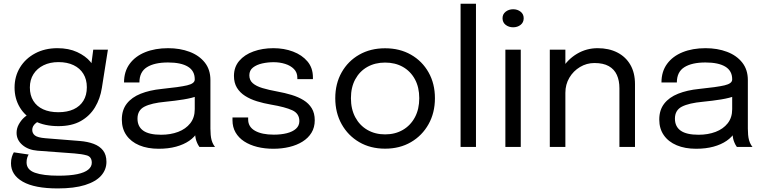

<svg xmlns="http://www.w3.org/2000/svg" viewBox="-20 -802 4166 1048"><path d="M415.5 -32.5Q458.5 -29 491.2 -16.8Q524 -4.5 542.5 19.2Q561 43 561 81.5Q561 124 532 156.8Q503 189.5 444 208Q385 226.5 295.5 226.5Q169 226.5 104.5 189.8Q40 153 40 89.5Q40 69.5 44.8 54.2Q49.5 39 55.5 29.5L136.5 41.5Q132.5 47 128.8 58.2Q125 69.5 125 84.5Q125 124.5 170.5 140.8Q216 157 299.5 157Q362 157 402 148.5Q442 140 461.5 124Q481 108 481 86.5Q481 54 453.8 46.2Q426.5 38.5 386.5 35.5L184.5 20.5Q134 16.5 102.2 -10.8Q70.5 -38 70.5 -77Q70.5 -101 82.2 -122.5Q94 -144 109.8 -158.8Q125.5 -173.5 138 -176.5L205 -146Q192.5 -144 174.2 -128.8Q156 -113.5 156 -93Q156 -74.5 170.5 -62.8Q185 -51 228 -47.5ZM489 -531H569L536 -322Q527 -263.5 498.5 -216.2Q470 -169 420.8 -141.2Q371.5 -113.5 299 -113.5Q223.5 -113.5 170 -141Q116.5 -168.5 88 -216.2Q59.5 -264 59.5 -324Q59.5 -385 89.2 -433.8Q119 -482.5 172 -510.8Q225 -539 293.5 -539Q355 -539 401 -517.8Q447 -496.5 473.8 -464.5Q500.5 -432.5 503.5 -400L471.5 -398ZM298.5 -189.5Q347 -189.5 381.8 -205.5Q416.5 -221.5 435.2 -252Q454 -282.5 454 -326Q454 -368 435.2 -398.8Q416.5 -429.5 381.8 -446.2Q347 -463 299 -463Q253 -463 217.8 -445.8Q182.5 -428.5 162.8 -397.5Q143 -366.5 143 -324.5Q143 -282 161.8 -251.8Q180.5 -221.5 215.2 -205.5Q250 -189.5 298.5 -189.5Z M846 10Q785.5 10 740.2 -9Q695 -28 670 -63.8Q645 -99.5 645 -149.5Q645 -201.5 672 -236.2Q699 -271 748 -290.5Q797 -310 862 -316.5Q960 -326.5 1001.5 -336.2Q1043 -346 1043 -368Q1043 -368.5 1043 -368.8Q1043 -369 1043 -369.5Q1043 -415.5 1005.5 -438.2Q968 -461 897 -461Q823 -461 782 -435.2Q741 -409.5 741 -352H657Q657 -411.5 687.5 -453.2Q718 -495 772.2 -517Q826.5 -539 897.5 -539Q962.5 -539 1014.8 -519.2Q1067 -499.5 1097.8 -460.8Q1128.5 -422 1128.5 -365Q1128.5 -354.5 1128.5 -344.2Q1128.5 -334 1128.5 -323.5V-100Q1128.5 -82.5 1130 -66Q1131.5 -49.5 1135 -37Q1139.5 -22 1145 -12.8Q1150.5 -3.5 1154 0H1068.5Q1066 -2.5 1061 -11.8Q1056 -21 1051.5 -33.5Q1048 -43.5 1046 -58.8Q1044 -74 1044 -90.5L1058 -81Q1042.5 -54 1012.8 -33.5Q983 -13 941 -1.5Q899 10 846 10ZM859.5 -66.5Q911 -66.5 952.5 -82.2Q994 -98 1018.5 -129Q1043 -160 1043 -206V-311.5L1062 -279.5Q1030 -267 982.2 -259.2Q934.5 -251.5 882.5 -246.5Q807 -239.5 768.8 -220Q730.5 -200.5 730.5 -154.5Q730.5 -111 762 -88.8Q793.5 -66.5 859.5 -66.5Z M1472.5 10Q1424.5 10 1383.8 -0.2Q1343 -10.5 1312.8 -30.2Q1282.5 -50 1265.8 -79Q1249 -108 1249 -145.5Q1249 -149.5 1249 -153.8Q1249 -158 1249 -161H1334.5Q1334.5 -158 1334.5 -156Q1334.5 -154 1334.5 -150Q1334.5 -109.5 1372 -88.2Q1409.5 -67 1474.5 -67Q1514.5 -67 1546 -75Q1577.5 -83 1595.8 -99.5Q1614 -116 1614 -141Q1614 -182.5 1575.2 -200.2Q1536.5 -218 1459.5 -231Q1419 -238 1382.5 -249.2Q1346 -260.5 1317.8 -278.5Q1289.5 -296.5 1273.2 -323.2Q1257 -350 1257 -387.5Q1257 -436 1285.8 -469.8Q1314.5 -503.5 1363.5 -521.2Q1412.5 -539 1472.5 -539Q1530.5 -539 1579.5 -520.5Q1628.5 -502 1658.2 -466.8Q1688 -431.5 1688 -380Q1688 -378 1688 -375.2Q1688 -372.5 1688 -370H1603Q1603 -372.5 1603 -374Q1603 -375.5 1603 -377.5Q1603 -406.5 1584.5 -425.2Q1566 -444 1536.5 -453.2Q1507 -462.5 1473.5 -462.5Q1442 -462.5 1411.5 -455.8Q1381 -449 1361 -433.5Q1341 -418 1341 -391Q1341 -364 1359.8 -347.8Q1378.5 -331.5 1412.8 -321.2Q1447 -311 1493.5 -302.5Q1535 -295 1572 -283.8Q1609 -272.5 1637.2 -255Q1665.5 -237.5 1681.8 -210.8Q1698 -184 1698 -145.5Q1698 -106.5 1680.2 -77.5Q1662.5 -48.5 1631.2 -29Q1600 -9.5 1559.2 0.2Q1518.5 10 1472.5 10Z M2082 9.5Q2002 9.5 1940.8 -26.2Q1879.5 -62 1844.8 -124.2Q1810 -186.5 1810 -266Q1810 -345.5 1844.8 -407Q1879.5 -468.5 1940.8 -503.5Q2002 -538.5 2082 -538.5Q2162 -538.5 2223.2 -503.5Q2284.5 -468.5 2319.2 -407Q2354 -345.5 2354 -266Q2354 -186.5 2319.2 -124.2Q2284.5 -62 2223.2 -26.2Q2162 9.5 2082 9.5ZM2082 -68.5Q2137 -68.5 2179 -93Q2221 -117.5 2244.8 -162Q2268.5 -206.5 2268.5 -266Q2268.5 -325.5 2244.8 -369.2Q2221 -413 2179 -436.8Q2137 -460.5 2082 -460.5Q2027.5 -460.5 1985.2 -436.8Q1943 -413 1919.2 -369.2Q1895.5 -325.5 1895.5 -266Q1895.5 -206.5 1919.2 -162Q1943 -117.5 1985.2 -93Q2027.5 -68.5 2082 -68.5Z M2578 -781.5V0H2494V-781.5Z M2738.5 0V-531H2822.5V0ZM2781 -653Q2757.5 -653 2740.2 -666.2Q2723 -679.5 2723 -702.5Q2723 -725 2740.2 -738.2Q2757.5 -751.5 2781 -751.5Q2804.5 -751.5 2821.5 -738.2Q2838.5 -725 2838.5 -702.5Q2838.5 -679.5 2821.5 -666.2Q2804.5 -653 2781 -653Z M3361 0V-254.5Q3361 -277.5 3361 -292.2Q3361 -307 3361 -320.5Q3361 -362 3347 -393Q3333 -424 3303 -441Q3273 -458 3224.5 -458Q3182 -458 3145.8 -436.2Q3109.5 -414.5 3087.8 -377.8Q3066 -341 3066 -295.5L3017.5 -314Q3017.5 -376.5 3048.2 -427.5Q3079 -478.5 3130.2 -508.8Q3181.5 -539 3242 -539Q3303.5 -539 3349.5 -515.5Q3395.5 -492 3420.8 -448.2Q3446 -404.5 3446 -343Q3446 -321 3446 -295Q3446 -269 3446 -246.5V0ZM2981 0V-531H3066V0Z M3779.5 10Q3719 10 3673.8 -9Q3628.5 -28 3603.5 -63.8Q3578.5 -99.5 3578.5 -149.5Q3578.5 -201.5 3605.5 -236.2Q3632.5 -271 3681.5 -290.5Q3730.5 -310 3795.5 -316.5Q3893.5 -326.5 3935 -336.2Q3976.5 -346 3976.5 -368Q3976.5 -368.5 3976.5 -368.8Q3976.5 -369 3976.5 -369.5Q3976.5 -415.5 3939 -438.2Q3901.5 -461 3830.5 -461Q3756.5 -461 3715.5 -435.2Q3674.5 -409.5 3674.5 -352H3590.5Q3590.5 -411.5 3621 -453.2Q3651.5 -495 3705.8 -517Q3760 -539 3831 -539Q3896 -539 3948.2 -519.2Q4000.5 -499.5 4031.2 -460.8Q4062 -422 4062 -365Q4062 -354.5 4062 -344.2Q4062 -334 4062 -323.5V-100Q4062 -82.5 4063.5 -66Q4065 -49.5 4068.5 -37Q4073 -22 4078.5 -12.8Q4084 -3.5 4087.5 0H4002Q3999.5 -2.5 3994.5 -11.8Q3989.5 -21 3985 -33.5Q3981.5 -43.5 3979.5 -58.8Q3977.5 -74 3977.5 -90.5L3991.5 -81Q3976 -54 3946.2 -33.5Q3916.5 -13 3874.5 -1.5Q3832.5 10 3779.5 10ZM3793 -66.5Q3844.5 -66.5 3886 -82.2Q3927.5 -98 3952 -129Q3976.5 -160 3976.5 -206V-311.5L3995.5 -279.5Q3963.5 -267 3915.8 -259.2Q3868 -251.5 3816 -246.5Q3740.5 -239.5 3702.2 -220Q3664 -200.5 3664 -154.5Q3664 -111 3695.5 -88.8Q3727 -66.5 3793 -66.5Z"/></svg>

Font: Epilogue
Style: Regular
Weight: 400
Designer: Tyler Finck
Foundry: Etcetera Type Co
Version: Version 2.112